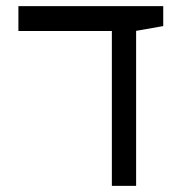

<svg xmlns="http://www.w3.org/2000/svg" viewBox="-20 -606 626 626"><path d="M344.7 0V-504.9H40V-585.9H512.2V-521L423.8 -505.4V0Z"/></svg>

Font: Cascadia Code PL SemiLight
Style: Regular
Weight: 350
Monospace: yes
Designer: Aaron Bell
Foundry: Saja Typeworks
Version: Version 2404.023; ttfautohint (v1.8.4)